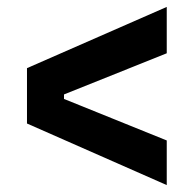

<svg xmlns="http://www.w3.org/2000/svg" viewBox="-20 -609 560 555"><path d="M462 -74 58 -252V-412L462 -589V-455L165 -336V-323L462 -203Z"/></svg>

Font: Bricolage Grotesque 18pt SemiBold
Style: Regular
Weight: 600
Version: Version 1.001;gftools[0.9.33.dev8+g029e19f]